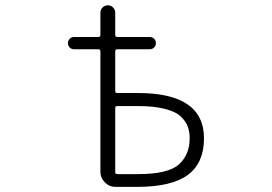

<svg xmlns="http://www.w3.org/2000/svg" viewBox="-20 -735 1040 733"><path d="M419.9 -386.7Q419.9 -379.9 427.7 -379.9H506.8Q758.8 -379.9 758.8 -207Q758.8 -113.3 697.3 -67.4Q635.7 -21.5 502.9 -21.5H420.9Q397.5 -21.5 380.4 -38.6Q363.3 -55.7 363.3 -79.1V-539.1Q363.3 -546.9 355.5 -546.9H262.7Q252.9 -546.9 246.1 -553.7Q239.3 -560.5 239.3 -570.3Q239.3 -580.1 246.1 -586.9Q252.9 -593.8 262.7 -593.8H355.5Q363.3 -593.8 363.3 -601.6V-686.5Q363.3 -698.2 371.6 -706.5Q379.9 -714.8 391.6 -714.8Q403.3 -714.8 411.6 -706.5Q419.9 -698.2 419.9 -686.5V-601.6Q419.9 -593.8 427.7 -593.8H551.8Q561.5 -593.8 568.4 -586.9Q575.2 -580.1 575.2 -570.3Q575.2 -560.5 568.4 -553.7Q561.5 -546.9 551.8 -546.9H427.7Q419.9 -546.9 419.9 -539.1ZM419.9 -78.1Q419.9 -70.3 427.7 -70.3H506.8Q622.1 -70.3 663.1 -107.4Q704.1 -144.5 704.1 -207Q704.1 -232.4 696.8 -252Q689.5 -271.5 670.4 -290Q651.4 -308.6 609.4 -319.3Q567.4 -330.1 506.8 -330.1H427.7Q419.9 -330.1 419.9 -322.3Z"/></svg>

Font: Rounded Mgen+ 1m light
Style: Regular
Weight: 200
Designer: [Source Han Sans]
Ryoko NISHIZUKA  (kana & ideographs); Paul D. Hunt (Latin, Greek & Cyrillic); Wenlong ZHANG  (bopomofo
Version: Version 1.059.20150602